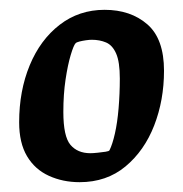

<svg xmlns="http://www.w3.org/2000/svg" viewBox="-20 -727 372 391"><path d="M142 -356Q108 -356 79.5 -369Q51 -382 35 -409Q19 -436 19 -478Q19 -542 40.5 -594Q62 -646 101.5 -676.5Q141 -707 193 -707Q246 -707 280 -677.5Q314 -648 314 -583Q314 -523 294 -471.5Q274 -420 235.5 -388Q197 -356 142 -356ZM164 -415Q170 -415 179 -416Q188 -417 195 -418Q202 -419 203 -421Q209 -433 214 -455Q219 -477 221.5 -506.5Q224 -536 224 -567Q224 -601 216.5 -618Q209 -635 196 -640.5Q183 -646 167 -646Q162 -646 155 -645Q148 -644 142 -642.5Q136 -641 134 -639Q130 -635 124 -615Q118 -595 113.5 -565Q109 -535 109 -499Q109 -449 123.5 -432Q138 -415 164 -415Z"/></svg>

Font: Faustina Light SemiBold
Style: Italic
Weight: 600
Italic angle: -8°
Version: Version 1.200